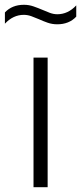

<svg xmlns="http://www.w3.org/2000/svg" viewBox="-60 -782 338 802"><path d="M80 0V-541.5H139V0ZM179 -680.5Q158 -680.5 138.8 -687.2Q119.5 -694 102 -702Q86 -709 70.5 -714.5Q55 -720 39.5 -720Q-5 -720 -39.5 -683V-730Q-9.5 -762 40 -762Q61 -762 80.2 -755.2Q99.5 -748.5 117 -741Q133 -734 148.5 -728.2Q164 -722.5 179.5 -722.5Q224 -722.5 258.5 -759.5V-712.5Q228.5 -680.5 179 -680.5Z"/></svg>

Font: Encode Sans Lt
Style: Regular
Weight: 300
Designer: Multiple Designers
Foundry: Impallari Type
Version: Version 3.002; ttfautohint (v1.8.3) -l 8 -r 50 -G 200 -x 14 